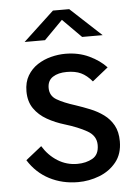

<svg xmlns="http://www.w3.org/2000/svg" viewBox="-54 -800 606 853"><g transform="rotate(-5 249.0 -373.5)"><path d="M260 11.5Q190 11.5 132.5 -18.2Q75 -48 39 -105.5L110 -162Q136 -119.5 175.8 -94.5Q215.5 -69.5 263.5 -69.5Q302.5 -69.5 331.5 -86Q360.5 -102.5 360.5 -145.5Q360.5 -186.5 320.8 -209Q281 -231.5 223 -249Q181 -261.5 145.2 -281.8Q109.5 -302 87.8 -333.2Q66 -364.5 66 -410Q66 -451 83.2 -480Q100.5 -509 128.2 -527Q156 -545 188.5 -553.2Q221 -561.5 252 -561.5Q311 -561.5 358 -539.2Q405 -517 434.5 -485L364 -428.5Q340.5 -456.5 315 -468.5Q289.5 -480.5 252 -480.5Q213.5 -480.5 189.5 -465Q165.5 -449.5 165.5 -416.5Q165.5 -381.5 195.5 -363.8Q225.5 -346 278 -329.5Q309.5 -319 341.8 -306Q374 -293 400.8 -273.5Q427.5 -254 443.8 -224.8Q460 -195.5 460 -153Q460 -97 430.5 -60.5Q401 -24 355 -6.2Q309 11.5 260 11.5ZM77 -629.5 214.5 -757.5H287L425 -629.5H333.5L250.5 -713L168 -629.5Z"/></g></svg>

Font: Junction Medium
Style: Regular
Weight: 500
Designer: Caroline Hadilaksono
Foundry: Caroline Hadilaksono, Tyler Finck, The League of Moveable Type
Version: Version 2.000; ttfautohint (v1.8.3)